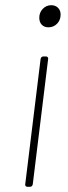

<svg xmlns="http://www.w3.org/2000/svg" viewBox="-20 -718 262 738"><path d="M131 -650Q131 -670 144.5 -684Q158 -698 177 -698Q193 -698 203 -688Q213 -678 213 -662Q213 -641 199.5 -627Q186 -613 166 -613Q150 -613 140.5 -623Q131 -633 131 -650ZM77 -10 136 -491Q138 -501 147 -501H157Q161 -501 163.5 -498Q166 -495 165 -491L106 -10Q104 0 95 0H85Q81 0 78.5 -3Q76 -6 77 -10Z"/></svg>

Font: Barlow Semi Condensed Thin
Style: Italic
Weight: 250
Width: 4
Italic angle: -7°
Designer: Jeremy Tribby
Foundry: Tribby Type
Version: Version 1.408